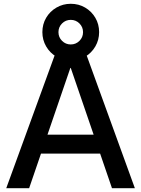

<svg xmlns="http://www.w3.org/2000/svg" viewBox="-20 -995 746 1015"><path d="M13 0 279 -730H428L693 0H572L354 -636H352L134 0ZM151 -183V-283H556V-183ZM354 -675Q313 -675 278.5 -695Q244 -715 224 -749.5Q204 -784 204 -825Q204 -867 224 -901Q244 -935 278.5 -955Q313 -975 354 -975Q396 -975 430 -955Q464 -935 484 -901Q504 -867 504 -825Q504 -784 484 -749.5Q464 -715 430 -695Q396 -675 354 -675ZM354 -760Q381 -760 400 -779Q419 -798 419 -825Q419 -852 400 -871Q381 -890 354 -890Q327 -890 308 -871Q289 -852 289 -825Q289 -798 308 -779Q327 -760 354 -760Z"/></svg>

Font: M PLUS 1 Thin Medium
Style: Regular
Weight: 500
Version: Version 1.001